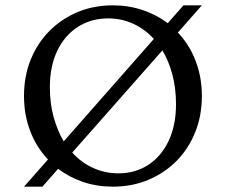

<svg xmlns="http://www.w3.org/2000/svg" viewBox="-20 -690 847 720"><path d="M70 10 160 -92Q117 -137 93.5 -198Q70 -259 70 -330Q70 -404 95 -466Q120 -528 165 -573.5Q210 -619 270.5 -644.5Q331 -670 403 -670Q462 -670 514.5 -652.5Q567 -635 609 -603L668 -670H737L647 -568Q690 -523 713.5 -462Q737 -401 737 -330Q737 -256 712 -194Q687 -132 642 -86.5Q597 -41 536 -15.5Q475 10 403 10Q344 10 292 -7.5Q240 -25 198 -57L139 10ZM167 -363Q167 -303 181 -251.5Q195 -200 219 -160L557 -544Q523 -581 479.5 -601Q436 -621 386 -621Q322 -621 272.5 -589.5Q223 -558 195 -500Q167 -442 167 -363ZM424 -40Q488 -40 536.5 -72Q585 -104 612.5 -162Q640 -220 640 -299Q640 -359 626.5 -410Q613 -461 589 -501L251 -118Q285 -80 329.5 -60Q374 -40 424 -40Z"/></svg>

Font: Spectral
Style: Regular
Weight: 400
Designer: Jean-Baptiste Levee
Foundry: Production Type
Version: Version 2.001